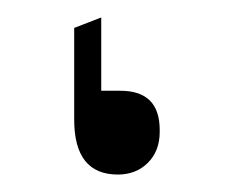

<svg xmlns="http://www.w3.org/2000/svg" viewBox="-20 -195 259 220"><path d="M118 -91Q163 -91 163 -46V-45V-44Q163 -22 149.5 -8.5Q136 5 115 5Q65 5 65 -58V-163L96 -175V-91Z"/></svg>

Font: Space Grotesk
Style: Regular
Weight: 400
Designer: Florian Karsten
Foundry: Florian Karsten
Version: Version 2.000